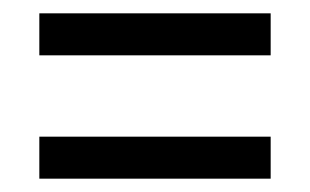

<svg xmlns="http://www.w3.org/2000/svg" viewBox="-20 -501 465 288"><path d="M39 -418H386V-481H39ZM39 -233H386V-296H39Z"/></svg>

Font: Noto Serif Lao ExtraCondensed SemiBold
Style: Regular
Weight: 600
Width: 2
Designer: Monotype Design Team
Foundry: Monotype Imaging Inc.
Version: Version 2.003